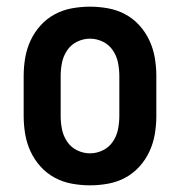

<svg xmlns="http://www.w3.org/2000/svg" viewBox="-20 -548 540 576"><path d="M250 8Q223 8 195.5 3Q168 -2 144 -15Q120 -28 101.5 -48.5Q83 -69 71.5 -94Q60 -119 55.5 -146Q51 -173 51 -200V-320Q51 -347 55.5 -374Q60 -401 71.5 -426Q83 -451 101.5 -471.5Q120 -492 144 -505Q168 -518 195.5 -523Q223 -528 250 -528Q277 -528 304.5 -523Q332 -518 356 -505Q380 -492 398.5 -471.5Q417 -451 428.5 -426Q440 -401 444.5 -374Q449 -347 449 -320V-200Q449 -173 444.5 -146Q440 -119 428.5 -94Q417 -69 398.5 -48.5Q380 -28 356 -15Q332 -2 304.5 3Q277 8 250 8ZM250 -88Q270 -88 288.5 -97Q307 -106 318.5 -123Q330 -140 334 -160Q338 -180 338 -200V-320Q338 -340 334 -360Q330 -380 318.5 -397Q307 -414 288.5 -423Q270 -432 250 -432Q230 -432 211.5 -423Q193 -414 181.5 -397Q170 -380 166 -360Q162 -340 162 -320V-200Q162 -180 166 -160Q170 -140 181.5 -123Q193 -106 211.5 -97Q230 -88 250 -88Z"/></svg>

Font: Iosevka Web
Style: Bold
Weight: 700
Monospace: yes
Designer: Belleve Invis
Foundry: Belleve Invis
Version: Version 28.0.3; ttfautohint (v1.8.3)